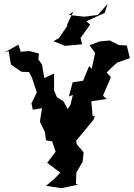

<svg xmlns="http://www.w3.org/2000/svg" viewBox="-44 -960 697 1001"><path d="M309 -391 287 -432 253 -453 238 -488V-577L187 -553L175 -623L156 -651L159 -681L108 -694L64 -690L52 -727L-24 -685L1 -694L13 -624L67 -586L108 -584L123 -554L148 -478L120 -421L127 -388L175 -396L164 -326L190 -272L196 -228L228 -223L246 -169L202 -111L270 -60L242 -30L196 9L277 21L362 3L352 -2L354 -60L387 -117L392 -166L356 -208L353 -226L442 -334L451 -354L439 -355L432 -432L512 -444L493 -461L534 -558L512 -582C530 -600 548 -618 568 -634L633 -657L617 -723L576 -725L529 -749L475 -744L423 -724L452 -684L434 -601L421 -616L389 -539L335 -531L315 -457L336 -465L323 -413ZM339 -901 307 -835 306 -824 264 -762 235 -745 295 -721 384 -729 376 -762 426 -832 406 -849 502 -893 517 -940 466 -882 395 -873 315 -882Z"/></svg>

Font: Asimov Aggro
Style: Medium
Weight: 500
Designer: Google
Version: Version 2.000980; 2014